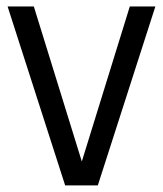

<svg xmlns="http://www.w3.org/2000/svg" viewBox="-20 -562 494 582"><path d="M177.5 0 3 -542.5H82.5L228 -72.5L373.5 -542.5H451L276.5 0Z"/></svg>

Font: Encode Sans Condensed Condensed
Style: Regular
Weight: 400
Width: 3
Designer: Multiple Designers
Foundry: Impallari Type
Version: Version 3.000; ttfautohint (v1.8.3) -l 8 -r 50 -G 200 -x 14 